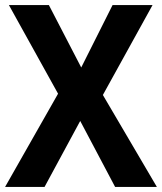

<svg xmlns="http://www.w3.org/2000/svg" viewBox="-20 -734 636 754"><path d="M596 0H432L295 -259L155 0H0L208 -366L15 -714H172L299 -469L422 -714H579L384 -361Z"/></svg>

Font: Noto Sans Armenian SemiCondensed
Style: Bold
Weight: 700
Width: 4
Designer: Monotype Design Team
Foundry: Monotype Imaging Inc.
Version: Version 2.008; ttfautohint (v1.8.4.7-5d5b)